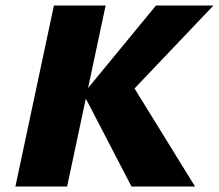

<svg xmlns="http://www.w3.org/2000/svg" viewBox="-20 -678 796 698"><path d="M458 0 283 -337 547 -658H756L423 -308L444 -397L689 0ZM36 0 176 -658H364L224 0Z"/></svg>

Font: Ysabeau Infant Black
Style: Italic
Weight: 900
Italic angle: -12°
Designer: Christian Thalmann (Catharsis Fonts)
Version: Version 2.001;gftools[0.9.30]; featfreeze: ss01,ss02,lnum